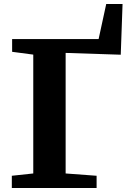

<svg xmlns="http://www.w3.org/2000/svg" viewBox="-20 -938 648 958"><path d="M39 0V-61L146 -72.5V-665.5L40.5 -679.5V-743H472L510 -918H591.5L582.5 -665L307.5 -674V-72.5L462 -61V0Z"/></svg>

Font: Merriweather 24pt ExtraBold
Style: Regular
Weight: 800
Version: Version 2.100